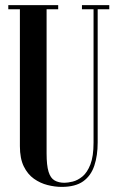

<svg xmlns="http://www.w3.org/2000/svg" viewBox="-20 -719 456 745"><path d="M57.2 -683H12.2V-699H205.8V-683H160.8V-123.5Q160.8 -77.5 168.4 -52.6Q176 -27.8 191.9 -18.8Q207.8 -9.8 230.2 -9.8Q243 -9.8 262.1 -14.4Q281.2 -19 299.9 -34.2Q318.5 -49.5 330.8 -81Q343 -112.5 343 -165.5V-683H298V-699H404V-683H359V-166.2Q359 -115.2 346 -76.2Q333 -37.2 302.8 -15.5Q272.5 6.2 219 6.2Q193 6.2 164.5 -1Q136 -8.2 111.6 -25.5Q87.2 -42.8 72.2 -73.5Q57.2 -104.2 57.2 -152Z"/></svg>

Font: Emberly Black
Style: Regular
Weight: 900
Designer: Rajesh Rajput
Foundry: Rajesh Rajput
Version: Version 1.000